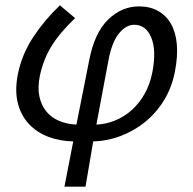

<svg xmlns="http://www.w3.org/2000/svg" viewBox="-20 -522 726 721"><path d="M222 179 255 9Q204 8 161 -8.5Q118 -25 88.5 -56.5Q59 -88 47 -134.5Q35 -181 47 -243Q62 -318 105 -383Q148 -448 205 -502L262 -454Q235 -428 213.5 -403Q192 -378 175.5 -352Q159 -326 147.5 -297Q136 -268 129 -234Q121 -192 128 -159.5Q135 -127 153.5 -104Q172 -81 201 -68.5Q230 -56 267 -54L315 -296Q335 -399 386 -448.5Q437 -498 502 -498Q543 -498 573.5 -481Q604 -464 622 -432.5Q640 -401 644 -356Q648 -311 637 -254Q625 -192 595 -144Q565 -96 523 -62.5Q481 -29 431 -10.5Q381 8 330 9Q323 52 315.5 94.5Q308 137 301 179ZM388 -299Q376 -238 365 -177Q354 -116 342 -54Q380 -56 413.5 -70Q447 -84 475 -109Q503 -134 523 -169.5Q543 -205 552 -250Q568 -333 548 -381Q528 -429 484 -429Q454 -429 427.5 -397.5Q401 -366 388 -299Z"/></svg>

Font: Matigon Symbol
Style: Regular
Weight: 400
Designer: Paul D. Hunt
Foundry: Adobe Systems Incorporated
Version: Version 2.021;PS 2.000;hotconv 1.0.86;makeotf.lib2.5.63406